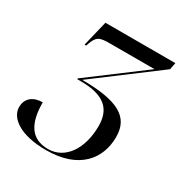

<svg xmlns="http://www.w3.org/2000/svg" viewBox="-167 -849 957 994"><g transform="rotate(30 311.5 -351.5)"><path d="M243 11C440 11 524 -99 524 -229C524 -348 439 -397 224 -398L590 -673L598 -714H180L143 -562H153L156 -571C174 -626 192 -633 252 -633H520L200 -393V-388H220C368 -388 417 -329 417 -233C417 -96 350 1 249 1C143 1 105 -76 105 -195C52 -195 11 -168 11 -113C11 -50 85 11 243 11Z"/></g></svg>

Font: Noto Serif Display
Style: Italic
Weight: 400
Italic angle: -12°
Designer: Monotype Design Team
Foundry: Monotype Imaging Inc.
Version: Version 2.009